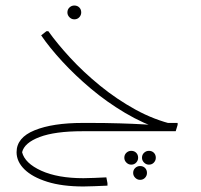

<svg xmlns="http://www.w3.org/2000/svg" viewBox="-20 -475 728 695"><path d="M570 -4Q499 -27 432.5 -66.5Q366 -106 308.5 -154.5Q251 -203 205 -253Q159 -303 129 -347L148 -362H155Q187 -317 234.5 -265.5Q282 -214 342 -165Q402 -116 470 -78.5Q538 -41 611 -24ZM279 0V-30H309Q362 -30 412.5 -28.5Q463 -27 496.5 -25Q530 -23 530 -23L564 -30H623V-23L616 0ZM282 200Q205 200 151 183Q97 166 68.5 138Q40 110 40 76Q40 23 105.5 -3.5Q171 -30 279 -30V0Q179 0 123.5 21Q68 42 60 76Q70 116 129.5 143Q189 170 282 170Q299 170 321 169Q343 168 365 167L369 188V197Q344 198 321 199Q298 200 282 200ZM455 121Q445 121 437.5 113.5Q430 106 430 96Q430 85 437.5 78Q445 71 455 71Q466 71 473 78Q480 85 480 96Q480 106 473 113.5Q466 121 455 121ZM519 121Q509 121 501.5 113.5Q494 106 494 96Q494 85 501.5 78Q509 71 519 71Q530 71 537 78Q544 85 544 96Q544 106 537 113.5Q530 121 519 121ZM487 176Q477 176 469.5 168.5Q462 161 462 151Q462 140 469.5 133Q477 126 487 126Q498 126 505 133Q512 140 512 151Q512 161 505 168.5Q498 176 487 176ZM249 -405Q239 -405 231.5 -412.5Q224 -420 224 -430Q224 -441 231.5 -448Q239 -455 249 -455Q260 -455 267 -448Q274 -441 274 -430Q274 -420 267 -412.5Q260 -405 249 -405Z"/></svg>

Font: Fustat ExtraLight
Style: Regular
Weight: 250
Designer: Mohamed Gaber, Khaled Hosny, Laura Garcia Mut
Foundry: Kief Type Foundry, Alif Type Foundry, Hard Type Foundry
Version: Version 1.007